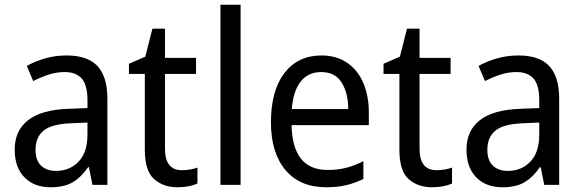

<svg xmlns="http://www.w3.org/2000/svg" viewBox="-20 -780 2454 810"><path d="M261 -546Q350 -546 391.5 -501Q433 -456 433 -364V0H370L355 -75H352Q322 -32 286.5 -11Q251 10 193 10Q124 10 83 -32Q42 -74 42 -149Q42 -229 98.5 -273Q155 -317 269 -321L349 -324V-357Q349 -422 324.5 -449Q300 -476 253 -476Q218 -476 184.5 -465Q151 -454 120 -438L93 -502Q127 -521 170 -533.5Q213 -546 261 -546ZM281 -260Q198 -257 164 -229Q130 -201 130 -149Q130 -103 153.5 -81Q177 -59 216 -59Q274 -59 311.5 -98Q349 -137 349 -213V-263Z M747 -62Q764 -62 782 -65Q800 -68 813 -73V-6Q779 10 728 10Q669 10 630 -24.5Q591 -59 591 -148V-468H524V-511L593 -541L623 -659H676V-536H807V-468H676V-153Q676 -62 747 -62Z M995 0H910V-760H995Z M1336 -546Q1399 -546 1444 -515.5Q1489 -485 1512.5 -430.5Q1536 -376 1536 -306V-252H1210Q1214 -63 1362 -63Q1405 -63 1440 -72Q1475 -81 1513 -100V-25Q1476 -7 1439.5 1.5Q1403 10 1356 10Q1245 10 1184 -63Q1123 -136 1123 -264Q1123 -398 1180 -472Q1237 -546 1336 -546ZM1335 -476Q1280 -476 1248.5 -436Q1217 -396 1211 -320H1449Q1449 -387 1421.5 -431.5Q1394 -476 1335 -476Z M1821 -62Q1838 -62 1856 -65Q1874 -68 1887 -73V-6Q1853 10 1802 10Q1743 10 1704 -24.5Q1665 -59 1665 -148V-468H1598V-511L1667 -541L1697 -659H1750V-536H1881V-468H1750V-153Q1750 -62 1821 -62Z M2167 -546Q2256 -546 2297.5 -501Q2339 -456 2339 -364V0H2276L2261 -75H2258Q2228 -32 2192.5 -11Q2157 10 2099 10Q2030 10 1989 -32Q1948 -74 1948 -149Q1948 -229 2004.5 -273Q2061 -317 2175 -321L2255 -324V-357Q2255 -422 2230.5 -449Q2206 -476 2159 -476Q2124 -476 2090.5 -465Q2057 -454 2026 -438L1999 -502Q2033 -521 2076 -533.5Q2119 -546 2167 -546ZM2187 -260Q2104 -257 2070 -229Q2036 -201 2036 -149Q2036 -103 2059.5 -81Q2083 -59 2122 -59Q2180 -59 2217.5 -98Q2255 -137 2255 -213V-263Z"/></svg>

Font: Noto Sans Thai SemCond
Style: Regular
Weight: 400
Width: 4
Designer: Monotype Design Team
Foundry: Monotype Imaging Inc.
Version: Version 2.002; ttfautohint (v1.8.4.7-5d5b)